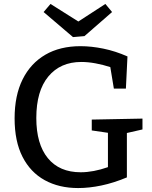

<svg xmlns="http://www.w3.org/2000/svg" viewBox="-20 -944 771 973"><path d="M376 9Q279 9 206.5 -31Q134 -71 94 -149.5Q54 -228 54 -344Q54 -460 94.5 -541.5Q135 -623 209.5 -666.5Q284 -710 388 -710Q443 -710 504 -697.5Q565 -685 626 -658L618 -495H557L539 -604Q502 -616 464 -623Q426 -630 392 -630Q286 -630 225 -556.5Q164 -483 164 -346Q164 -214 222.5 -142.5Q281 -71 389 -71Q453 -71 527 -97V-271L445 -283V-338L702 -343V-288L623 -270V-45Q556 -17 494 -4Q432 9 376 9ZM514 -924 548 -883 408 -761 350 -756 201 -883 236 -924 377 -835Z"/></svg>

Font: Bitter Medium
Style: Regular
Weight: 500
Designer: Sol Matas, and Bitter project Authors
Foundry: Sol Matas
Version: Version 2.001